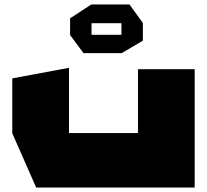

<svg xmlns="http://www.w3.org/2000/svg" viewBox="-20 -840 927 860"><path d="M598 0V-530H852V0H599ZM142 0 35 -243V-244H598V0ZM35 -244V-489L288 -536H289V-244ZM390 -736V-820H560L620 -737V-736ZM354 -602 294 -683V-684H524V-602ZM294 -684V-758L389 -820H390V-684ZM524 -602V-736H620V-658L525 -602Z"/></svg>

Font: Foldit Thin Black
Style: Regular
Weight: 900
Version: Version 1.003